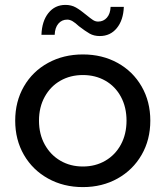

<svg xmlns="http://www.w3.org/2000/svg" viewBox="-20 -757 675 783"><path d="M42 -265Q42 -343 77.5 -404.5Q113 -466 176 -500.5Q239 -535 318 -535Q397 -535 459.5 -500.5Q522 -466 557.5 -404.5Q593 -343 593 -265Q593 -187 557.5 -125.5Q522 -64 459.5 -29Q397 6 318 6Q239 6 176 -29Q113 -64 77.5 -125.5Q42 -187 42 -265ZM496 -265Q496 -320 473 -362.5Q450 -405 409.5 -428Q369 -451 318 -451Q267 -451 226.5 -428Q186 -405 162.5 -362.5Q139 -320 139 -265Q139 -210 162.5 -167.5Q186 -125 226.5 -101.5Q267 -78 318 -78Q369 -78 409.5 -101.5Q450 -125 473 -167.5Q496 -210 496 -265ZM302 -650Q287 -664 276 -670.5Q265 -677 254 -677Q232 -677 218 -660.5Q204 -644 203 -615H149Q151 -671 177.5 -704Q204 -737 247 -737Q271 -737 289.5 -726.5Q308 -716 332 -696Q349 -682 359 -675.5Q369 -669 380 -669Q402 -669 416 -685Q430 -701 431 -729H485Q483 -675 456.5 -642.5Q430 -610 387 -610Q363 -610 345.5 -620Q328 -630 302 -650Z"/></svg>

Font: Idrija
Style: Regular
Weight: 500
Designer: Julieta Ulanovsky
Foundry: Julieta Ulanovsky
Version: Version 7.200